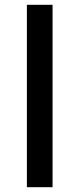

<svg xmlns="http://www.w3.org/2000/svg" viewBox="-20 -780 331 800"><path d="M92 0V-760H199V0Z"/></svg>

Font: Noto Sans IKEA
Style: Bold
Weight: 600
Designer: Monotype Design Team
Foundry: Monotype Imaging Inc.
Version: Version 2.001